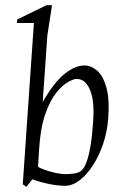

<svg xmlns="http://www.w3.org/2000/svg" viewBox="-20 -713 481 742"><path d="M82 9 68 -1 111 -624H45L47 -638L160 -693H181L163 -576L145 -319Q167 -357 188 -384Q209 -411 229.5 -427.5Q250 -444 269.5 -452Q289 -460 307 -460Q332 -460 355 -440.5Q378 -421 391 -375.5Q404 -330 398 -252Q394 -203 378.5 -157Q363 -111 339.5 -74.5Q316 -38 288 -16.5Q260 5 232 5Q204 5 169.5 -2Q135 -9 105 -20ZM236 -40Q245 -40 266.5 -42.5Q288 -45 300 -59Q314 -76 324.5 -121.5Q335 -167 340 -245Q344 -298 337 -334Q330 -370 314.5 -389Q299 -408 275 -408Q265 -408 243 -396Q221 -384 197 -354Q173 -324 154.5 -270.5Q136 -217 131 -135L127 -68Q148 -57 179.5 -48.5Q211 -40 236 -40Z"/></svg>

Font: Ancizar Serif Light
Style: Italic
Weight: 300
Italic angle: -4°
Designer: Cesar Puertas, Viviana Monsalve, Julian Moncada, Julian Prieto, Jose Castro, Felipe Aragon, Mariel Hernandez, Sara Alarc
Version: Version 8.100